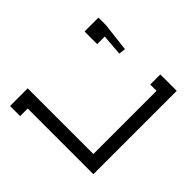

<svg xmlns="http://www.w3.org/2000/svg" viewBox="-117 -837 1075 1075"><g transform="rotate(-45 420.0 -300.0)"><path d="M630 -500H690L680 -375L720 -370L740 -540V-600H630ZM100 0H760V-130H680V-80H180V-600H40V-520H100Z"/></g></svg>

Font: KetosagCBd
Style: Regular
Weight: 500
Designer: gluk
Foundry: gluk
Version: Version 00.0024